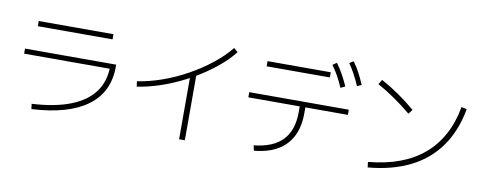

<svg xmlns="http://www.w3.org/2000/svg" viewBox="-72 -1218 4145 1645"><g transform="rotate(10 2000.0 -396.0)"><path d="M238 -17Q439 -28 574 -81Q709 -134 777 -226.5Q845 -319 845 -452L868 -429H100V-473H893V-452Q893 -233 728 -111Q563 11 244 28ZM175 -681V-726H825V-681Z M1093 -364Q1196 -379 1306.5 -418Q1417 -457 1521.5 -515Q1626 -573 1714.5 -643Q1803 -713 1864 -789L1899 -759Q1849 -695 1779 -635.5Q1709 -576 1627 -524Q1545 -472 1456 -430Q1367 -388 1276.5 -359.5Q1186 -331 1099 -318ZM1535 63V-508H1585V63Z M2173 3Q2340 -14 2422 -100Q2504 -186 2504 -344V-394H2057V-439H2923V-394H2553V-344Q2553 -226 2511 -142.5Q2469 -59 2387 -11Q2305 37 2183 48ZM2165 -683V-728H2715V-683ZM2820 -611Q2795 -668 2771 -711Q2747 -754 2718 -793L2753 -817Q2785 -774 2810 -728.5Q2835 -683 2859 -630ZM2957 -650Q2932 -707 2908.5 -750.5Q2885 -794 2857 -833L2892 -855Q2924 -812 2948 -766Q2972 -720 2995 -667Z M3162 -27Q3313 -41 3433.5 -85.5Q3554 -130 3642.5 -205.5Q3731 -281 3788.5 -387Q3846 -493 3870 -629L3917 -619Q3883 -428 3787 -291.5Q3691 -155 3536 -77Q3381 1 3168 20ZM3432 -494Q3358 -555 3284.5 -606Q3211 -657 3135 -699L3160 -740Q3239 -697 3313 -646Q3387 -595 3461 -532Z"/></g></svg>

Font: M PLUS 2 Thin Light
Style: Regular
Weight: 300
Version: Version 1.001